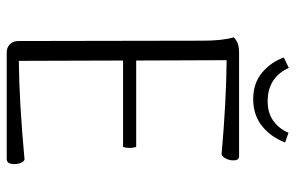

<svg xmlns="http://www.w3.org/2000/svg" viewBox="-174 -705 879 571"><g transform="rotate(90 265.5 -419.5)"><path d="M468 -23Q468 0 453 0H136Q121 0 111.5 -9.5Q102 -19 102 -35L101 -582Q101 -642 91 -675Q100 -684 110.5 -687.5Q121 -691 138 -691H445Q457 -691 457 -674Q457 -663 452 -652.5Q447 -642 439 -639Q279 -653 159 -654L160 -385H417Q420 -376 420 -365Q420 -355 417 -346H160L161 -36Q282 -37 455 -53Q461 -50 464.5 -41.5Q468 -33 468 -23ZM275 -733Q228 -733 196.5 -759Q165 -785 151 -824L182 -839Q195 -809 220 -792.5Q245 -776 281 -776Q316 -776 339.5 -793Q363 -810 375 -838Q388 -833 404 -828Q387 -785 354.5 -759Q322 -733 275 -733Z"/></g></svg>

Font: Arima Madurai Light
Style: Regular
Weight: 300
Designer: Joana Correia and Natanael Gama
Foundry: NDISCOVER
Version: Version 1.019